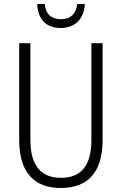

<svg xmlns="http://www.w3.org/2000/svg" viewBox="-20 -930 609 960"><path d="M404 -910H366C361 -861 333 -834 285 -834C236 -834 208 -860 204 -910H166C169 -831 213 -790 284 -790C355 -790 401 -836 404 -910ZM493 -230V-714H437V-230C437 -96 381 -41 285 -41C187 -41 132 -99 132 -231V-714H76V-230C76 -69 150 10 284 10C414 10 493 -63 493 -230Z"/></svg>

Font: Noto Sans Devanagari Condensed Light
Style: Regular
Weight: 300
Width: 3
Designer: Jelle Bosma - Monotype Design Team
Foundry: Monotype Imaging Inc.
Version: Version 2.004